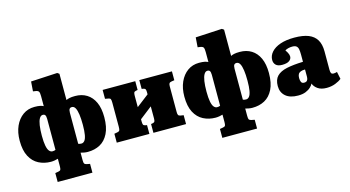

<svg xmlns="http://www.w3.org/2000/svg" viewBox="-101 -1205 3346 1836"><g transform="rotate(-15 1571.5 -287.0)"><path d="M276 217V129L309 123Q326 120 330.5 110.5Q335 101 335 76V3Q322 7 303 10.5Q284 14 265 14Q199 14 144.5 -14Q90 -42 58.5 -102Q27 -162 27 -257Q27 -340 55 -402Q83 -464 132 -499Q181 -534 246 -534Q281 -534 301.5 -529.5Q322 -525 335 -518V-616Q335 -649 328.5 -661Q322 -673 299 -677L272 -681L279 -777L541 -791L560 -778V-518Q573 -525 593.5 -529.5Q614 -534 649 -534Q715 -534 764 -503.5Q813 -473 840 -414Q867 -355 867 -267Q867 -168 835.5 -105.5Q804 -43 751 -14.5Q698 14 630 14Q611 14 592.5 10.5Q574 7 560 3V76Q560 104 565.5 112Q571 120 589 124L620 130V217ZM304 -79Q314 -79 321 -80.5Q328 -82 335 -85V-392Q335 -406 332.5 -417Q330 -428 323.5 -434Q317 -440 304 -440Q284 -440 270.5 -417Q257 -394 250.5 -351.5Q244 -309 244 -249Q244 -187 251.5 -149Q259 -111 273 -95Q287 -79 304 -79ZM592 -79Q609 -79 622.5 -95Q636 -111 643 -149Q650 -187 650 -249Q650 -309 644 -351.5Q638 -394 625.5 -417Q613 -440 591 -440Q579 -440 572 -434Q565 -428 562.5 -417Q560 -406 560 -392V-85Q567 -82 574 -80.5Q581 -79 592 -79Z M919 0V-88L951 -94Q967 -97 972 -106Q977 -115 977 -141V-381Q977 -407 972 -416.5Q967 -426 951 -428L919 -434V-522H1242V-435L1225 -432Q1209 -429 1205 -419Q1201 -409 1201 -388V-276L1323 -370V-390Q1323 -411 1318.5 -420Q1314 -429 1299 -432L1282 -435V-522H1605V-434L1578 -430Q1559 -427 1553.5 -418Q1548 -409 1548 -389V-133Q1548 -113 1553.5 -104Q1559 -95 1578 -92L1605 -88V0H1282V-87L1299 -90Q1314 -93 1318.5 -102Q1323 -111 1323 -132V-251L1201 -156V-134Q1201 -113 1205 -103Q1209 -93 1225 -90L1242 -87V0Z M1906 217V129L1939 123Q1956 120 1960.5 110.5Q1965 101 1965 76V3Q1952 7 1933 10.5Q1914 14 1895 14Q1829 14 1774.5 -14Q1720 -42 1688.5 -102Q1657 -162 1657 -257Q1657 -340 1685 -402Q1713 -464 1762 -499Q1811 -534 1876 -534Q1911 -534 1931.5 -529.5Q1952 -525 1965 -518V-616Q1965 -649 1958.5 -661Q1952 -673 1929 -677L1902 -681L1909 -777L2171 -791L2190 -778V-518Q2203 -525 2223.5 -529.5Q2244 -534 2279 -534Q2345 -534 2394 -503.5Q2443 -473 2470 -414Q2497 -355 2497 -267Q2497 -168 2465.5 -105.5Q2434 -43 2381 -14.5Q2328 14 2260 14Q2241 14 2222.5 10.5Q2204 7 2190 3V76Q2190 104 2195.5 112Q2201 120 2219 124L2250 130V217ZM1934 -79Q1944 -79 1951 -80.5Q1958 -82 1965 -85V-392Q1965 -406 1962.5 -417Q1960 -428 1953.5 -434Q1947 -440 1934 -440Q1914 -440 1900.5 -417Q1887 -394 1880.5 -351.5Q1874 -309 1874 -249Q1874 -187 1881.5 -149Q1889 -111 1903 -95Q1917 -79 1934 -79ZM2222 -79Q2239 -79 2252.5 -95Q2266 -111 2273 -149Q2280 -187 2280 -249Q2280 -309 2274 -351.5Q2268 -394 2255.5 -417Q2243 -440 2221 -440Q2209 -440 2202 -434Q2195 -428 2192.5 -417Q2190 -406 2190 -392V-85Q2197 -82 2204 -80.5Q2211 -79 2222 -79Z M2712 14Q2632 14 2589 -23.5Q2546 -61 2546 -124Q2546 -187 2579 -221Q2612 -255 2677 -269Q2742 -283 2839 -286V-356Q2839 -389 2835 -410.5Q2831 -432 2817.5 -442.5Q2804 -453 2777 -453Q2758 -453 2739 -448.5Q2720 -444 2705 -435Q2716 -419 2722.5 -406.5Q2729 -394 2731.5 -384.5Q2734 -375 2734 -367Q2734 -342 2711 -325.5Q2688 -309 2640 -309Q2599 -309 2579 -328Q2559 -347 2559 -378Q2559 -421 2590 -456Q2621 -491 2678.5 -511Q2736 -531 2818 -531Q2903 -531 2957 -509.5Q3011 -488 3037.5 -443.5Q3064 -399 3064 -329V-147Q3064 -124 3070 -113Q3076 -102 3095 -102Q3104 -102 3112.5 -104Q3121 -106 3128 -108L3143 -36Q3121 -17 3081.5 -1.5Q3042 14 2995 14Q2940 14 2907 -9.5Q2874 -33 2864 -64Q2856 -47 2837 -29Q2818 -11 2787.5 1.5Q2757 14 2712 14ZM2799 -90Q2813 -90 2821.5 -95Q2830 -100 2834.5 -111.5Q2839 -123 2839 -139V-210Q2813 -210 2796 -203.5Q2779 -197 2771 -183Q2763 -169 2763 -145Q2763 -121 2770.5 -105.5Q2778 -90 2799 -90Z"/></g></svg>

Font: Literata 18pt Black
Style: Regular
Weight: 900
Designer: Latin by Veronika Burian and Jose Scaglione. Greek by Irene Vlachou. Cyrillic by Vera Evstafieva.
Foundry: TypeTogether
Version: Version 3.103;gftools[0.9.29]